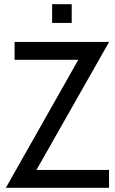

<svg xmlns="http://www.w3.org/2000/svg" viewBox="-20 -901 554 921"><path d="M8 0 376.5 -651 391 -614H50V-700H503.5L134 -49L120 -86H503V0ZM230 -791V-881H324V-791Z"/></svg>

Font: Cabin
Style: Regular
Weight: 400
Width: 4
Designer: Pablo Impallari
Foundry: Pablo Impallari. http://www.impallari.com Igino Marini. http://www.ikern.com
Version: Version 3.001